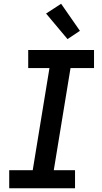

<svg xmlns="http://www.w3.org/2000/svg" viewBox="-20 -1001 540 1021"><path d="M379 0H29V-96H154L243 -639H130V-735H480V-639H355L266 -96H379ZM339 -793 225 -929 305 -981 405 -837Z"/></svg>

Font: Iosevka Term Curly
Style: Bold Italic
Weight: 700
Italic angle: -9°
Designer: Belleve Invis
Foundry: Belleve Invis
Version: Version 32.3.0